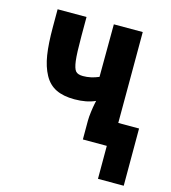

<svg xmlns="http://www.w3.org/2000/svg" viewBox="-99 -577 715 802"><g transform="rotate(15 259.0 -175.5)"><path d="M397.9 2.4H294.4V-78.6Q294.4 -95.2 297.4 -117.4Q300.3 -139.6 303.2 -153.3L306.2 -167.5Q269 -150.4 216.3 -150.4Q168.5 -150.4 136.5 -166Q104.5 -181.6 85.7 -216.1Q66.9 -250.5 59.3 -298.8Q51.8 -347.2 51.8 -418.9V-495.6H176.8V-413.1Q176.8 -338.9 180.9 -306.6Q185.1 -274.4 194.3 -263.9Q203.6 -253.4 226.1 -253.4Q259.8 -253.4 293.9 -268.1L294.9 -495.6H419.9Q419.9 -405.3 419.7 -286.4Q419.4 -167.5 419.4 -102.5H509.3V145H397.9Z"/></g></svg>

Font: Fantasque Sans Mono
Style: Bold
Weight: 700
Monospace: yes
Designer: Jany Belluz
Version: Version 1.8.0 ; ttfautohint (v1.8.2)